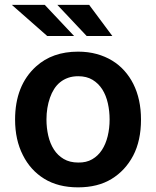

<svg xmlns="http://www.w3.org/2000/svg" viewBox="-20 -767 648 797"><path d="M304 10.7Q221.6 10.7 163.7 -24.9Q106.2 -60.4 74.9 -123.2Q42.6 -186.4 42.6 -270.6Q42.6 -412.3 129.6 -491.1Q197.4 -552.6 304 -552.6Q345.9 -552.6 381.4 -542.8Q416.9 -533 445.7 -515.4Q474.4 -497.9 496.4 -473.2Q518.5 -448.5 533.4 -418.7Q565.3 -355.1 565.3 -270.6Q565.3 -182.9 532.7 -120.7Q500 -58.9 443 -24.1Q386 10.7 304 10.7ZM304.7 -92.3Q338.1 -91.6 362.6 -105.8Q387.1 -120 403.1 -144.5Q419 -169 427 -201.7Q435 -234.4 435 -271Q435 -305.8 427.7 -338.2Q420.5 -370.7 404.7 -395.8Q388.8 -420.8 364.2 -435.7Q339.5 -450.6 304.7 -450.6Q281.6 -450.6 263 -444.1Q244.3 -437.5 229.8 -425.8Q215.2 -414.1 204.7 -397.5Q194.2 -381 187.5 -361.5Q172.9 -320 172.9 -271Q172.9 -235.8 180.4 -203.5Q187.9 -171.2 203.7 -146.5Q219.5 -121.8 244.5 -107.1Q269.5 -92.3 304.7 -92.3ZM287.6 -617.5H176.1L29.1 -746.8H165.8ZM446.4 -617.5H339.8L218 -746.8H350.1Z"/></svg>

Font: Linik Sans SemiBold
Style: Regular
Weight: 600
Designer: Fonts by Rasmus Andersson / Changes by Cristiano Sobral with parts from Marc Monis
Foundry: rsms
Version: Version 3.020; ttfautohint (v1.6)